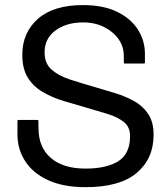

<svg xmlns="http://www.w3.org/2000/svg" viewBox="-20 -738 680 775"><path d="M55 -254H130Q135 -254 135 -250Q135 -238 135.2 -232Q135.5 -226 135.5 -218Q136 -142.5 185.8 -100Q235.5 -57.5 325 -57.5Q410.5 -57.5 457.8 -87.5Q505 -117.5 505 -189Q505 -225.5 480 -245.5Q455 -265.5 414.5 -278Q374 -290.5 327 -304Q282.5 -316.5 237.2 -330.2Q192 -344 154 -365.8Q116 -387.5 93 -423.5Q70 -459.5 70 -516.5Q70 -606.5 133 -662Q196 -717.5 315 -717.5Q396 -717.5 451.8 -690.8Q507.5 -664 536.2 -619.2Q565 -574.5 565 -520.5V-485.5Q565 -481.5 560 -481.5H485Q480 -481.5 480 -485.5Q480 -494 479.8 -499.8Q479.5 -505.5 479.5 -515.5Q479.5 -549.5 458.8 -579.5Q438 -609.5 401 -628.5Q364 -647.5 315 -647.5Q248.5 -647.5 204.2 -615.2Q160 -583 160 -526.5Q160 -481.5 188.5 -456.8Q217 -432 262.2 -417.2Q307.5 -402.5 358 -388Q401.5 -375.5 444.5 -362.2Q487.5 -349 522.8 -329Q558 -309 579 -276.8Q600 -244.5 600 -194Q600 -97.5 531.8 -40Q463.5 17.5 325 17.5Q235.5 17.5 174.2 -10.8Q113 -39 81.8 -87.2Q50.5 -135.5 50.5 -194.5V-249.5Q50.5 -254 55 -254Z"/></svg>

Font: MFEK Sans
Style: Regular
Weight: 400
Designer: Owen Earl
Foundry: indestructible type*
Version: Version 0.001; ttfautohint (v1.8.4.7-5d5b)